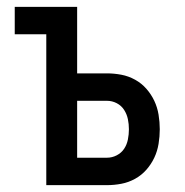

<svg xmlns="http://www.w3.org/2000/svg" viewBox="-20 -540 540 560"><path d="M115 0V-440H23V-520H205V-326H292Q313 -326 334 -322Q355 -318 374 -307.5Q393 -297 407 -281Q421 -265 430 -246Q439 -227 442.5 -205.5Q446 -184 446 -163Q446 -142 442.5 -120.5Q439 -99 430 -80Q421 -61 407 -45Q393 -29 374 -18.5Q355 -8 334 -4Q313 0 292 0ZM292 -80Q307 -80 320.5 -87Q334 -94 342 -106Q350 -118 353 -133Q356 -148 356 -163Q356 -178 353 -192.5Q350 -207 342 -219.5Q334 -232 320.5 -239Q307 -246 292 -246H205V-80Z"/></svg>

Font: Iosevka Term Medium
Style: Regular
Weight: 500
Monospace: yes
Designer: Belleve Invis
Foundry: Belleve Invis
Version: Version 26.3.1